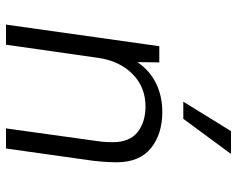

<svg xmlns="http://www.w3.org/2000/svg" viewBox="-95 -695 790 640"><g transform="rotate(90 300.0 -375.0)"><path d="M62 0 134 -511H188L187 -438Q216 -480 258.5 -500.5Q301 -521 353 -521Q427 -521 474 -483Q521 -445 521 -368Q521 -359 520 -338.5Q519 -318 516 -291L475 0H408L450 -302Q453 -322 453.5 -336.5Q454 -351 454 -355Q454 -412 420.5 -438.5Q387 -465 335 -465Q270 -465 226.5 -421.5Q183 -378 173 -308L129 0ZM319 -591 417 -750H492L491 -747L376 -591Z"/></g></svg>

Font: Chivo Mono Medium ExtraLight
Style: Italic
Weight: 250
Italic angle: -8.05°
Monospace: yes
Version: Version 1.008